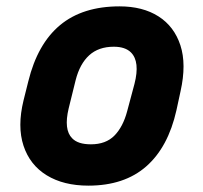

<svg xmlns="http://www.w3.org/2000/svg" viewBox="-20 -572 640 604"><path d="M356 -552Q429 -552 478.5 -520.5Q528 -489 547.5 -429.5Q567 -370 548 -285L535 -225Q509 -109 440 -48.5Q371 12 258 12Q180 12 127 -20.5Q74 -53 54 -113.5Q34 -174 54 -256L69 -316Q98 -434 169 -493Q240 -552 356 -552ZM338 -425Q290 -425 260.5 -398Q231 -371 218 -320L196 -231Q180 -164 207 -137Q225 -118 266 -118Q313 -118 340 -145.5Q367 -173 380 -222L403 -308Q421 -378 392 -407Q374 -425 338 -425Z"/></svg>

Font: Recursive Sn Lnr St XBd
Style: Italic
Weight: 800
Italic angle: -15°
Version: Version 1.079;hotconv 1.0.112;makeotfexe 2.5.65598; ttfautoh